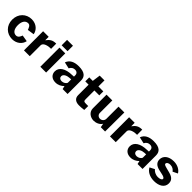

<svg xmlns="http://www.w3.org/2000/svg" viewBox="362 -2244 3757 3757"><g transform="rotate(45 2240.5 -366.0)"><path d="M292 -540C140 -540 24 -427 24 -263C24 -100 142 10 292 10C422 10 508 -76 524 -166L390 -188C375 -146 352 -95 296 -95C221 -95 179 -163 179 -265C179 -368 223 -435 297 -435C351 -435 367 -380 384 -337L524 -358C510 -450 426 -540 292 -540Z M613 0H773V-301C773 -345 822 -396 967 -397L966 -540C862 -540 819 -503 767 -434V-530H613Z M1227 -742H1064V-592H1227ZM1226 -530H1066V0H1226Z M1491 10C1565 10 1622 -21 1668 -67L1683 0H1820V-373C1820 -474 1760 -540 1593 -540C1467 -540 1379 -496 1345 -400L1479 -370C1505 -423 1546 -441 1586 -441C1639 -441 1668 -412 1668 -363V-329L1621 -326C1438 -323 1329 -249 1329 -136C1329 -51 1390 10 1491 10ZM1561 -94C1514 -94 1485 -119 1485 -157C1485 -218 1562 -247 1625 -250L1668 -252V-158C1656 -127 1611 -94 1561 -94Z M2278 -420V-531H2142V-699H2010L1987 -530H1890V-420H1982V-130C1982 -44 2041 0 2133 0C2152 0 2227 -2 2271 -10L2272 -119H2210C2153 -119 2142 -130 2142 -181V-420Z M2610 -105C2564 -105 2528 -139 2528 -186V-530H2368V-152C2368 -50 2458 10 2548 10C2607 10 2687 -16 2724 -81L2739 0H2858L2861 -530H2700V-195C2700 -147 2663 -105 2610 -105Z M2993 0H3153V-301C3153 -345 3202 -396 3347 -397L3346 -540C3242 -540 3199 -503 3147 -434V-530H2993Z M3565 10C3639 10 3696 -21 3742 -67L3757 0H3894V-373C3894 -474 3834 -540 3667 -540C3541 -540 3453 -496 3419 -400L3553 -370C3579 -423 3620 -441 3660 -441C3713 -441 3742 -412 3742 -363V-329L3695 -326C3512 -323 3403 -249 3403 -136C3403 -51 3464 10 3565 10ZM3635 -94C3588 -94 3559 -119 3559 -157C3559 -218 3636 -247 3699 -250L3742 -252V-158C3730 -127 3685 -94 3635 -94Z M4219 10C4360 10 4459 -54 4459 -162C4459 -225 4436 -289 4310 -320L4214 -345C4154 -361 4137 -371 4137 -391C4137 -424 4174 -444 4222 -444C4282 -444 4323 -413 4347 -378L4447 -427C4414 -488 4331 -540 4224 -540C4080 -540 3995 -466 3996 -365C3997 -285 4049 -236 4150 -215L4235 -196C4281 -186 4316 -172 4316 -145C4316 -114 4266 -99 4220 -99C4148 -99 4096 -134 4068 -169L3969 -118C4004 -46 4094 10 4219 10Z"/></g></svg>

Font: 18Franklin
Style: Bold
Weight: 700
Designer: Pablo Impallari, Rodrigo Fuenzalida (Modified by Dan O. Williams)
Version: Version 0.025;PS 000.025;hotconv 1.0.88;makeotf.lib2.5.64775